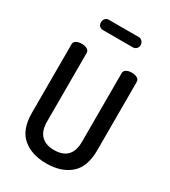

<svg xmlns="http://www.w3.org/2000/svg" viewBox="-225 -1049 1032 1165"><g transform="rotate(30 291.5 -466.5)"><path d="M414 -217V-697Q414 -714 429.5 -722.5Q445 -731 467 -731Q489 -731 504.5 -722.5Q520 -714 520 -697V-217Q520 -101 457.5 -47.5Q395 6 291 6Q187 6 125 -47.5Q63 -101 63 -217V-697Q63 -714 78.5 -722.5Q94 -731 116 -731Q138 -731 153.5 -722.5Q169 -714 169 -697V-217Q169 -152 201 -120Q233 -88 291 -88Q414 -88 414 -217ZM185 -939H394Q408 -939 418.5 -928.5Q429 -918 429 -902Q429 -887 419 -877Q409 -867 394 -867H185Q170 -867 160.5 -876.5Q151 -886 151 -902Q151 -918 160.5 -928.5Q170 -939 185 -939Z"/></g></svg>

Font: AkaAcidDosis
Style: SemiBold
Weight: 600
Designer: Edgar Tolentino, Pablo Impallari, Igino Marini, Cyberella
Foundry: Edgar Tolentino, Pablo Impallari, Igino Marini, Cyberella
Version: Version 1.007